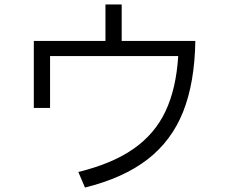

<svg xmlns="http://www.w3.org/2000/svg" viewBox="-20 -819 1040 863"><path d="M527 -635H858Q855 -447 803 -316.5Q751 -186 643 -102.5Q535 -19 362 24L332 -46Q484 -83 580 -150Q676 -217 724 -319Q772 -421 781 -567H205V-334H132V-635H454V-799H527Z"/></svg>

Font: PlemolJP35 Console
Style: Regular
Weight: 400
Version: v2.0.3; ttfautohint (v1.8.4.7-5d5b-dirty) -l 6 -r 45 -G 200 